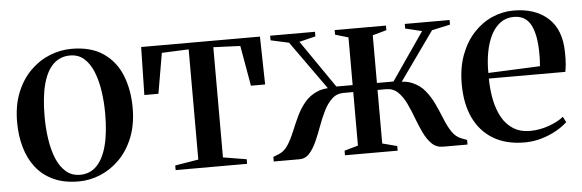

<svg xmlns="http://www.w3.org/2000/svg" viewBox="-41 -639 2327 768"><g transform="rotate(-5 1123.0 -254.5)"><path d="M22.5 -246Q22.5 -313 43 -364Q63.5 -415 98.2 -449.8Q133 -484.5 176.2 -502Q219.5 -519.5 264.5 -519.5Q343 -519.5 392.5 -485.2Q442 -451 465 -393Q488 -335 488 -263Q488 -196 467.5 -144.8Q447 -93.5 412.5 -58.8Q378 -24 335.2 -6.2Q292.5 11.5 247 11.5Q188.5 11.5 146 -8.5Q103.5 -28.5 76.2 -63.5Q49 -98.5 35.8 -145.2Q22.5 -192 22.5 -246ZM255.5 -14.5Q294.5 -14.5 321.2 -40.8Q348 -67 362.2 -119.2Q376.5 -171.5 376.5 -250Q376.5 -296.5 370 -340.2Q363.5 -384 349.5 -418.5Q335.5 -453 312.8 -473.2Q290 -493.5 256.5 -493.5Q217.5 -493.5 190 -467.8Q162.5 -442 148.2 -389.8Q134 -337.5 134 -258.5Q134 -211.5 140.5 -167.8Q147 -124 161.2 -89.5Q175.5 -55 198.8 -34.8Q222 -14.5 255.5 -14.5Z M637.5 0V-18.5L731.5 -34V-476.5L623.5 -472L595.5 -310H539L543 -502.5H1020L1024 -310H967L938.5 -472L830.5 -476.5V-34L924.5 -18.5V0Z M1031.5 0V-18.5L1054 -27.5Q1076.5 -36.5 1091 -59Q1105.5 -81.5 1117.8 -111.2Q1130 -141 1144 -171Q1158 -201 1178.5 -226Q1199 -251 1230.5 -264.2Q1262 -277.5 1309.5 -272L1292.5 -245.5L1134 -468L1061 -484V-502.5H1241V-484L1175.5 -468L1307 -277H1372.5V-468.5L1320 -484V-502.5H1526V-484L1470 -468.5V-277H1536.5L1668 -468L1601.5 -484V-502.5H1781.5V-484L1708 -468L1549.5 -245.5L1533 -272Q1580 -277.5 1611.2 -264.2Q1642.5 -251 1662.5 -226Q1682.5 -201 1696.5 -171Q1710.5 -141 1722.5 -111Q1734.5 -81 1749.2 -58.5Q1764 -36 1787 -27L1809.5 -18.5V0H1711.5Q1684.5 0 1666.2 -18Q1648 -36 1634.5 -64.2Q1621 -92.5 1609.2 -124.2Q1597.5 -156 1583.8 -184.5Q1570 -213 1551.2 -231Q1532.5 -249 1504.5 -249H1470V-34L1529 -18.5V0H1317.5V-18.5L1372.5 -34V-249H1333.5Q1306 -249 1286.8 -231Q1267.5 -213 1253.5 -184.5Q1239.5 -156 1228 -124.2Q1216.5 -92.5 1203.8 -64.2Q1191 -36 1174.8 -18Q1158.5 0 1135 0Z M2038.5 11.5Q1964 11.5 1912.5 -19.5Q1861 -50.5 1834.2 -107.2Q1807.5 -164 1807.5 -242.5Q1807.5 -309 1826.8 -360Q1846 -411 1879 -446.5Q1912 -482 1953.5 -500Q1995 -518 2039 -518Q2126.5 -518 2177.8 -471.2Q2229 -424.5 2230 -335Q2230.5 -304 2228.8 -285.5Q2227 -267 2224.5 -255.5H1917.5Q1918 -209.5 1926.2 -169.2Q1934.5 -129 1951.8 -98.2Q1969 -67.5 1997 -50Q2025 -32.5 2064 -32.5Q2102.5 -32.5 2140 -46Q2177.5 -59.5 2199 -77.5L2210.5 -55Q2193.5 -38.5 2166.5 -23.2Q2139.5 -8 2106.5 1.8Q2073.5 11.5 2038.5 11.5ZM1917.5 -278 2125.5 -287Q2127 -300.5 2127.2 -312.2Q2127.5 -324 2127.5 -336.5Q2127.5 -411.5 2106.8 -452Q2086 -492.5 2038 -492.5Q2007.5 -492.5 1984.5 -475.8Q1961.5 -459 1946.5 -429.5Q1931.5 -400 1924.2 -361Q1917 -322 1917.5 -278Z"/></g></svg>

Font: Merriweather 144pt
Style: Regular
Weight: 400
Version: Version 2.100